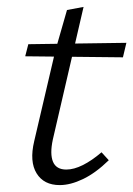

<svg xmlns="http://www.w3.org/2000/svg" viewBox="-20 -528 386 556"><path d="M153 8Q107 8 86 -26Q65 -60 79 -119L141 -384L174 -499L222 -508L133 -124Q124 -82 133.5 -59.5Q143 -37 172 -37Q194 -37 220 -50Q246 -63 274 -87L295 -64Q257 -27 220.5 -9.5Q184 8 153 8ZM53 -365 62 -400 346 -404 336 -362Z"/></svg>

Font: Ysabeau Infant Light
Style: Italic
Weight: 300
Italic angle: -12°
Designer: Christian Thalmann (Catharsis Fonts)
Version: Version 2.001;gftools[0.9.30]; featfreeze: ss01,ss02,lnum